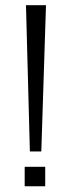

<svg xmlns="http://www.w3.org/2000/svg" viewBox="-20 -718 283 739"><path d="M80 -698H157L139 -135H95ZM95 1ZM75 -1V-76H154V-1Z"/></svg>

Font: HiLo-Deco
Style: Deco
Weight: 500
Version: Version 001.000